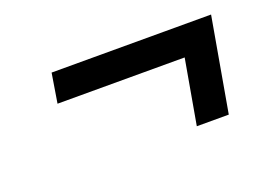

<svg xmlns="http://www.w3.org/2000/svg" viewBox="-52 -579 686 491"><g transform="rotate(-20 291.0 -334.0)"><path d="M415 -206 446 -382H100L113 -462H547L502 -206Z"/></g></svg>

Font: Gantari Medium
Style: Italic
Weight: 500
Italic angle: -10°
Designer: Anugrah Pasau
Foundry: Lafontype
Version: Version 1.000